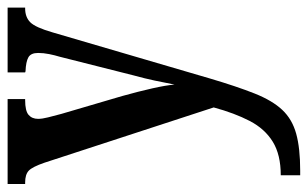

<svg xmlns="http://www.w3.org/2000/svg" viewBox="-172 -404 808 504"><g transform="rotate(-90 232.0 -152.0)"><path d="M24 181Q78 181 112 160Q146 139 166.5 99.5Q187 60 202 5L57 -439Q46 -471 36 -480.5Q26 -490 5 -490H1V-536H224V-490H221Q193 -490 182.5 -481Q172 -472 172 -456Q172 -445 176 -429.5Q180 -414 185 -395L232 -235Q244 -192 252 -156.5Q260 -121 262 -98Q267 -124 272.5 -150Q278 -176 286 -205L335 -399Q339 -412 342 -427Q345 -442 345 -456Q345 -475 333.5 -481.5Q322 -488 297 -489L294 -490V-536H464V-490H462Q439 -490 425.5 -476.5Q412 -463 399 -418L278 -5Q257 66 238.5 112.5Q220 159 195.5 185Q171 211 133 221.5Q95 232 36 232H24Z"/></g></svg>

Font: Noto Serif Bengali ExtraCondensed SemiBold
Style: Regular
Weight: 600
Width: 2
Designer: Juan Bruce, Universal Thirst, Indian Type Foundry and the Monotype Design Team.
Foundry: Monotype Imaging Inc.
Version: Version 2.003; ttfautohint (v1.8.4.7-5d5b)